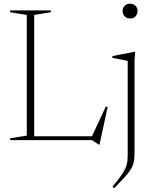

<svg xmlns="http://www.w3.org/2000/svg" viewBox="-20 -740 804 1014"><path d="M505.5 23.5H501.5L465.5 0H136V-20.5H485L460 -8.5L539 -177.5L548.5 -174.5ZM160.5 -661V0H33.5V-9.5L121.5 -24V-661L33.5 -675.5V-685H248.5V-675.5ZM667 -642.5Q649 -642.5 638.2 -654Q627.5 -665.5 627.5 -682Q627.5 -697.5 638.2 -709Q649 -720.5 667 -720.5Q685.5 -720.5 696 -709Q706.5 -697.5 706.5 -682Q706.5 -665.5 696 -654Q685.5 -642.5 667 -642.5ZM654.5 -418.5Q649 -419.5 635.5 -422.2Q622 -425 605.5 -428.2Q589 -431.5 573.5 -434.5V-444L690 -466.5H694L690.5 -423V62Q690.5 85 688.8 102Q687 119 681 134Q675 149 663.2 165.2Q651.5 181.5 632 202.8Q612.5 224 583 254L574 246Q602.5 211.5 618.8 188.5Q635 165.5 642.8 148Q650.5 130.5 652.5 113.2Q654.5 96 654.5 72Z"/></svg>

Font: Newsreader 36pt ExtraLight
Style: Regular
Weight: 250
Designer: Hugues Gentile
Foundry: Production Type
Version: Version 1.003